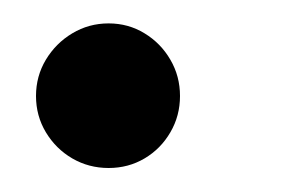

<svg xmlns="http://www.w3.org/2000/svg" viewBox="-20 -130 240 160"><path d="M70.5 10Q54 10 40.2 2Q26.5 -6 18.2 -19.8Q10 -33.5 10 -50Q10 -66.5 18.2 -80.2Q26.5 -94 40.2 -102.2Q54 -110.5 70.5 -110.5Q87 -110.5 100.5 -102.2Q114 -94 122 -80.2Q130 -66.5 130 -50Q130 -33.5 122 -19.8Q114 -6 100.5 2Q87 10 70.5 10Z"/></svg>

Font: Bodoni Moda SC
Style: Italic
Weight: 400
Italic angle: -13°
Designer: Owen Earl
Foundry: indestructible type
Version: Version 2.005